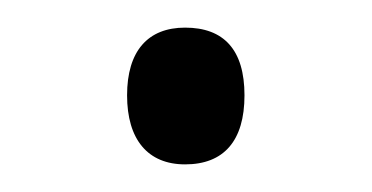

<svg xmlns="http://www.w3.org/2000/svg" viewBox="-20 -109 269 139"><path d="M72 -40C72 -8 87 10 114 10C142 10 157 -7 157 -40C157 -73 142 -89 114 -89C87 -89 72 -72 72 -40Z"/></svg>

Font: Noto Sans SemiCondensed Light
Style: Regular
Weight: 300
Width: 4
Designer: Monotype Design Team
Foundry: Monotype Imaging Inc.
Version: Version 2.013